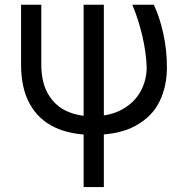

<svg xmlns="http://www.w3.org/2000/svg" viewBox="-20 -550 755 797"><path d="M151.4 -530.3V-283.2Q151.4 -208 179.7 -159.7Q208 -111.3 255.4 -89.4Q302.7 -67.4 362.3 -67.4Q437.5 -67.4 488.8 -96.7Q540 -126 564.5 -172.4Q588.9 -218.8 588.9 -270.5Q586.9 -332 570.8 -400.9Q554.7 -469.7 529.3 -530.3H618.2Q641.6 -483.4 657.2 -413.6Q672.9 -343.8 672.9 -270.5Q672.9 -192.4 642.6 -129.4Q612.3 -66.4 543.5 -28.3Q474.6 9.8 366.2 9.8Q272.5 9.8 206.1 -22Q139.6 -53.7 103.5 -118.7Q67.4 -183.6 67.4 -283.2V-530.3ZM411.1 -530.3V226.6H327.1V-530.3Z"/></svg>

Font: WEMIX Pretendard Variable
Style: Regular
Weight: 400
Designer: Base glyphs from Inter by Rasmus Andersson; Hangeul glyphs from Noto Sans CJK(Source Han Sans) by Jang Soo-young and Kan
Foundry: Kil Hyung-jin
Version: Version 1.000;Glyphs 3.2 (3208)